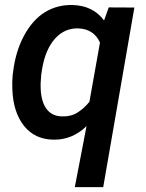

<svg xmlns="http://www.w3.org/2000/svg" viewBox="-20 -559 596 782"><path d="M33.2 -265.1Q43 -348.6 77.6 -413.3Q112.3 -478 162.6 -509Q212.9 -540 274.9 -538.6Q358.9 -536.6 403.8 -475.6L422.9 -528.8L527.3 -528.3L400.4 203.1H284.7L332.5 -45.4Q273.4 11.7 197.3 9.8Q121.6 8.8 77.6 -46.6Q33.7 -102.1 30.3 -194.8Q28.8 -225.6 31.7 -254.9ZM147.9 -254.9 145.5 -219.7Q144 -153.8 166.3 -119.9Q188.5 -85.9 231.4 -85Q268.1 -83.5 295.2 -100.3Q322.3 -117.2 344.2 -144.5L387.2 -385.7Q361.8 -441.4 298.3 -443.4Q242.7 -444.8 203.9 -401.4Q165 -357.9 151.4 -277.8Z"/></svg>

Font: TypoPRO Roboto
Style: Italic
Weight: 500
Italic angle: -12°
Designer: Google
Version: Version 2.136; 2016